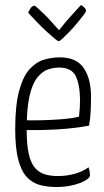

<svg xmlns="http://www.w3.org/2000/svg" viewBox="-20 -740 419 770"><path d="M206 10Q171 10 140.5 2Q110 -6 87.5 -30Q65 -54 53 -100.5Q41 -147 41 -222Q41 -319 57 -377Q73 -435 99.5 -463.5Q126 -492 157.5 -501Q189 -510 220 -510Q286 -510 315.5 -467.5Q345 -425 345 -352Q345 -322 343.5 -291.5Q342 -261 337 -236Q295 -228 249 -224Q203 -220 162.5 -219Q122 -218 96.5 -218.5Q71 -219 71 -219V-258Q71 -258 95 -257.5Q119 -257 154.5 -258Q190 -259 228.5 -262Q267 -265 297 -272Q299 -291 300 -308Q301 -325 301 -341Q300 -403 283 -436Q266 -469 217 -469Q195 -469 172.5 -461.5Q150 -454 130 -429.5Q110 -405 98.5 -355.5Q87 -306 87 -221Q87 -159 95.5 -122Q104 -85 121 -66Q138 -47 161 -40.5Q184 -34 212 -34Q247 -34 279.5 -43Q312 -52 335 -69Q338 -61 339.5 -52Q341 -43 341 -37Q341 -27 322 -16Q303 -5 272.5 2.5Q242 10 206 10ZM216 -575Q211 -575 198 -586Q185 -597 167.5 -613Q150 -629 133.5 -646Q117 -663 106 -675Q95 -687 93 -689Q95 -695 102 -706Q109 -717 118 -717Q121 -717 132 -707Q143 -697 157.5 -683Q172 -669 185 -654Q198 -639 207.5 -629Q217 -619 217 -619Q237 -645 257.5 -668Q278 -691 291.5 -705.5Q305 -720 305 -720Q313 -715 319 -709Q325 -703 325 -696Q325 -693 315 -679.5Q305 -666 290.5 -648.5Q276 -631 260 -614.5Q244 -598 232 -586.5Q220 -575 216 -575Z"/></svg>

Font: Yanone Kaffeesatz Light
Style: Regular
Weight: 300
Designer: Yanone (Cyrillic: Daniel Pouzeot, Huerta Tipografica, and Cyreal)
Foundry: Yanone
Version: Version 2.003